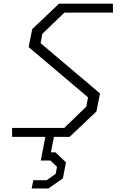

<svg xmlns="http://www.w3.org/2000/svg" viewBox="-20 -750 660 1052"><path d="M46.5 0H228.5L203.5 129.5H256.5L292.5 164.5L285 202.5L235.5 237.5H162.5L153.5 282.5H245.5L324.5 227.5L341.5 139.5L283.5 84.5H259L275.5 0H361.5L508.5 -139.5L528 -238L202.5 -513.5L212 -564.5L333 -681H599L598.5 -730H303.5L156.5 -590.5L137 -492L462.5 -216.5L452.5 -165.5L332 -49H46Z"/></svg>

Font: Monaspace Krypton ExtraLight
Style: Italic
Weight: 200
Italic angle: -11°
Designer: Riley Cran & the Lettermatic Team
Foundry: Lettermatic
Version: Version 1.101 (Monaspace Krypton)